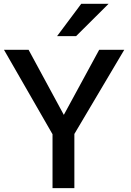

<svg xmlns="http://www.w3.org/2000/svg" viewBox="-41 -967 674 987"><path d="M252.4 -781.2 376.5 -947.3H517.1L350.1 -781.2ZM229 0V-276.9L-20.5 -710.9H106L287.1 -376.5L468.8 -710.9H597.7L341.3 -278.3V0Z"/></svg>

Font: Ride Light
Style: Bold
Weight: 600
Version: Version 3.000